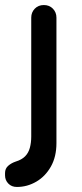

<svg xmlns="http://www.w3.org/2000/svg" viewBox="-40 -546 324 762"><path d="M184 22Q184 76 162 115Q140 154 104 175Q68 196 27 196Q6 196 -7 182.5Q-20 169 -20 150V141Q-20 123 -7.5 112Q5 101 23 95Q46 88 59.5 74.5Q73 61 78.5 40.5Q84 20 84 -4V-476Q84 -497 98 -511.5Q112 -526 134 -526Q156 -526 170 -511.5Q184 -497 184 -476Z"/></svg>

Font: Quicksand SemiBold
Style: Regular
Weight: 600
Designer: Andrew Paglinawan
Foundry: Andrew Paglinawan
Version: Version 3.006